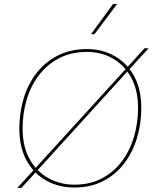

<svg xmlns="http://www.w3.org/2000/svg" viewBox="-20 -911 752 943"><path d="M161 -71 151 -82 602 -577 611 -566ZM65 12 151 -82 161 -71 85 12ZM611 -566 602 -577 690 -674H710ZM344 10Q270 10 208.5 -23.5Q147 -57 111 -122Q75 -187 75 -280Q75 -357 96 -427Q117 -497 159 -551.5Q201 -606 263.5 -638Q326 -670 408 -670Q482 -670 542.5 -636Q603 -602 638.5 -537.5Q674 -473 674 -380Q674 -304 653 -234Q632 -164 590.5 -109Q549 -54 487.5 -22Q426 10 344 10ZM345 -4Q422 -4 480.5 -35Q539 -66 578.5 -118.5Q618 -171 638 -239Q658 -307 658 -380Q658 -469 624 -530.5Q590 -592 533.5 -624Q477 -656 407 -656Q329 -656 270 -625Q211 -594 171 -541.5Q131 -489 111 -421.5Q91 -354 91 -280Q91 -191 125.5 -129.5Q160 -68 218 -36Q276 -4 345 -4ZM535 -891H555L444 -743H427Z"/></svg>

Font: Work Sans Thin
Style: Italic
Weight: 250
Italic angle: -13°
Designer: Wei Huang
Foundry: Wei Huang
Version: Version 2.012